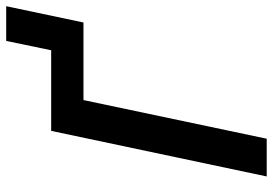

<svg xmlns="http://www.w3.org/2000/svg" viewBox="-154 -750 903 636"><g transform="rotate(-90 298.0 -431.5)"><path d="M32 0H157L285 -607H542L596 -863H481L450 -714H183Z"/></g></svg>

Font: Noto Sans SemiBold
Style: Italic
Weight: 600
Italic angle: -12°
Designer: Monotype Design Team
Foundry: Monotype Imaging Inc.
Version: Version 2.013